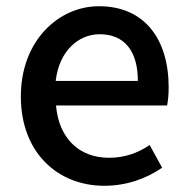

<svg xmlns="http://www.w3.org/2000/svg" viewBox="-20 -584 605 617"><path d="M315 13C387 13 450 -10 501 -45L461 -118C421 -91 379 -77 330 -77C234 -77 169 -140 160 -245H517C520 -260 522 -279 522 -303C522 -459 444 -564 298 -564C169 -564 47 -454 47 -274C47 -93 166 13 315 13ZM159 -324C170 -420 232 -474 300 -474C380 -474 423 -420 423 -324Z"/></svg>

Font: Spoqa Han Sans Neo Medium
Style: Regular
Weight: 500
Designer: [Spoqa Han Sans Neo] Dong-huui Kim  Younghwa Kang  Yujin Lee  [Noto Sans] Ryoko NISHIZUKA  (kana & ideographs); Paul D. 
Foundry: Spoqa (http://www.spoqa-han-sans.com)
Version: Version 1.000